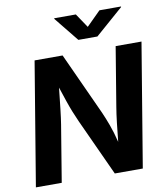

<svg xmlns="http://www.w3.org/2000/svg" viewBox="-100 -1032 970 1115"><g transform="rotate(-10 385.5 -474.5)"><path d="M20.5 0 141.1 -727.5H306.2L474.6 -359.4Q489.7 -325.2 506.1 -281Q522.5 -236.8 537.1 -177.2Q542.5 -231.4 548.8 -286.4Q555.2 -341.3 561.5 -378.4L619.1 -727.5H771.5L650.9 0H485.8L332.5 -334Q317.9 -366.2 305.7 -397Q293.5 -427.7 281.2 -463.9Q269 -500 253.4 -547.4Q246.1 -478 239.7 -422.6Q233.4 -367.2 228 -334.5L172.9 0ZM423.3 -948.7 479 -865.7 562.5 -948.7H689.9L689.5 -945.3L524.4 -800.8H412.1L295.4 -945.3L295.9 -948.7Z"/></g></svg>

Font: Inter
Style: Bold Italic
Weight: 700
Italic angle: -9.39999°
Designer: Rasmus Andersson
Foundry: rsms
Version: Version 4.001;git-9221beed3